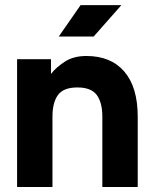

<svg xmlns="http://www.w3.org/2000/svg" viewBox="-20 -743 615 763"><path d="M386.7 0V-279.3Q386.7 -335.4 364.5 -365.5Q342.3 -395.5 287.6 -395.5Q232.4 -395.5 210.4 -365.5Q188.5 -335.4 188.5 -279.3V0H47.9V-507.8H182.6V-449.2Q202.6 -475.1 237.3 -497.8Q272 -520.5 323.2 -520.5Q420.9 -520.5 474.1 -458.5Q527.3 -396.5 527.3 -279.3V0ZM352.1 -597.7H213.4L300.3 -722.7H462.4Z"/></svg>

Font: Giphurs
Style: Bold
Weight: 700
Version: Version 0.920; ttfautohint (v1.8.4.7-5d5b)